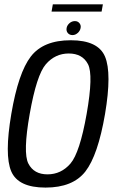

<svg xmlns="http://www.w3.org/2000/svg" viewBox="-20 -867 536 892"><path d="M191.5 4.5Q64.5 4.5 32.2 -71Q0 -146.5 32.5 -337.5Q65 -529 123.2 -604.5Q181.5 -680 308.8 -680Q436 -680 468 -603.8Q500 -527.5 468 -337.5Q435 -145.5 376.8 -70.5Q318.5 4.5 191.5 4.5ZM200.5 -57Q264 -57 307.2 -107Q350.5 -157 382.5 -337.5Q414.5 -519 388.8 -568.8Q363 -618.5 299.5 -618.5Q236.5 -618.5 193.2 -568.8Q150 -519 118 -337.5Q86 -157 111.8 -107Q137.5 -57 200.5 -57ZM317 -704Q303 -704 295 -713.5Q287 -723 289.5 -737Q292 -750 303 -759.5Q314 -769 328 -769Q341 -769 349 -759.5Q357 -750 354.5 -737Q352 -723.5 341 -713.8Q330 -704 317 -704ZM219.5 -813 225.5 -847H458L452 -813Z"/></svg>

Font: Anybody
Style: Italic
Weight: 400
Italic angle: -10°
Designer: Tyler Finck
Foundry: Etcetera Type Company
Version: Version 1.010; ttfautohint (v1.8.3) -l 8 -r 50 -G 200 -x 14 